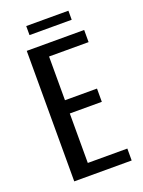

<svg xmlns="http://www.w3.org/2000/svg" viewBox="-134 -754 607 817"><g transform="rotate(-20 170.0 -345.5)"><path d="M57 0V-591H317V-536H138V-338H283V-278H138V-54H317V0ZM91 -650V-691H282V-650Z"/></g></svg>

Font: Alumni Sans Thin Medium
Style: Regular
Weight: 500
Version: Version 1.018